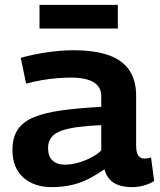

<svg xmlns="http://www.w3.org/2000/svg" viewBox="-20 -757 655 787"><path d="M31 -142Q31 -193 52.5 -225.5Q74 -258 119 -276.5Q164 -295 232.5 -304.5Q301 -314 395 -319V-363Q395 -401 363.5 -420Q332 -439 271 -439Q246 -439 215 -436.5Q184 -434 151.5 -428.5Q119 -423 87 -414L65 -520Q115 -534 172 -542.5Q229 -551 280 -551Q369 -551 426 -530.5Q483 -510 510.5 -468.5Q538 -427 538 -365V-162Q538 -130 547.5 -118.5Q557 -107 572 -107Q578 -107 585.5 -108Q593 -109 599 -112L612 -15Q593 -3 569.5 3.5Q546 10 519 10Q476 10 447.5 -7Q419 -24 408 -63Q378 -42 345.5 -25Q313 -8 275 1Q237 10 191 10Q157 10 128 0.5Q99 -9 77 -28Q55 -47 43 -75.5Q31 -104 31 -142ZM177 -150Q177 -116 195.5 -99Q214 -82 246 -82Q269 -82 296 -89Q323 -96 349.5 -109Q376 -122 395 -140V-244Q342 -242 301 -236.5Q260 -231 232.5 -221.5Q205 -212 191 -194.5Q177 -177 177 -150ZM142 -640V-737H463V-640Z"/></svg>

Font: Georama SemiExpanded SemiBold
Style: Regular
Weight: 600
Width: 6
Designer: Jean-Baptiste Levee
Foundry: Production Type
Version: Version 1.001